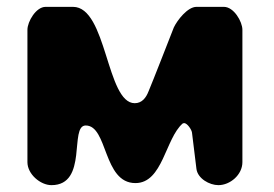

<svg xmlns="http://www.w3.org/2000/svg" viewBox="-20 -540 799 560"><path d="M373 -239C290 -239 292 -520 193 -520H113C85 -520 60 -477 60 -453V-67C60 -32 98 0 130 0C238 0 181 -174 230 -174C295 -174 280 -6 375 -6C455 -6 462 -136 513 -180C514 -180 516 -181 517 -181C526 -181 539 -162 540 -153L553 -47C557 -19 591 0 617 0C651 0 687 -30 687 -67V-453C687 -477 662 -520 633 -520H553C527 -520 497 -481 487 -460C476 -432 425 -301 413 -273C406 -255 394 -239 373 -239Z"/></svg>

Font: Asimov Print
Style: Regular
Weight: 500
Designer: Google
Version: Version 2.000980: 2014